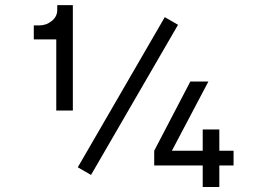

<svg xmlns="http://www.w3.org/2000/svg" viewBox="-20 -743 1017 763"><path d="M808.1 -418.9 663.1 -144H785.6V-228.5H851.6V-144H908.2V-85.4H851.6V0H785.6V-85.4H592.8V-144L736.3 -418.9ZM203.6 -586.4V-303.7H269.5V-598.1V-722.7H207.5V-703.1Q207.5 -677.2 185.8 -659.7Q164.1 -642.1 136.7 -642.1H114.3V-586.4ZM341.8 -47.9 687.5 -644.5 634.8 -674.8 289.1 -78.1Z"/></svg>

Font: Giphurs SC
Style: Regular
Weight: 400
Version: Version 0.920